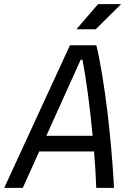

<svg xmlns="http://www.w3.org/2000/svg" viewBox="-40 -914 645 934"><path d="M-19.5 0 300.3 -693.8H428.7Q444.3 -628.4 458 -544.2Q471.7 -460 482.9 -366.5Q494.1 -272.9 502.2 -179Q510.3 -85 514.6 0H428.2Q426.8 -41.5 424.1 -86.2Q421.4 -130.9 417.5 -177.2H150.9L70.8 0ZM185.5 -253.4H410.6Q400.9 -358.4 387.7 -456.5Q374.5 -554.7 361.3 -623.5H352.5ZM331.5 -771.5 437 -894H549.3L425.3 -771.5Z"/></svg>

Font: CaskaydiaCove NFP SemiLight
Style: Italic
Weight: 350
Italic angle: -10°
Designer: Aaron Bell
Foundry: Saja Typeworks
Version: Version 2111.001; VTT 6.35;Nerd Fonts 3.1.1